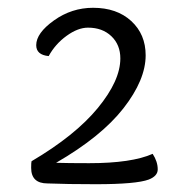

<svg xmlns="http://www.w3.org/2000/svg" viewBox="-20 -693 490 493"><path d="M105 -549Q73 -552 73 -577Q73 -608 118.5 -640.5Q164 -673 219 -673Q280 -673 317 -639Q354 -605 354 -551Q354 -488 297 -415Q240 -342 124 -275Q153 -274 209 -274Q318 -274 372 -298Q385 -278 385 -258Q385 -241 362 -232Q330 -220 226 -220Q152 -220 102 -222Q60 -222 60 -262Q60 -276 61 -279Q173 -345 231 -415.5Q289 -486 289 -543Q289 -578 266 -600Q243 -622 206 -622Q180 -622 151 -601Q122 -580 105 -549Z"/></svg>

Font: Overlock SC
Style: Regular
Weight: 400
Designer: Dario Muhafara
Foundry: Dario Manuel Muhafara
Version: Version 1.001